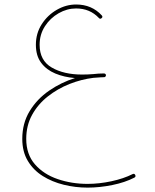

<svg xmlns="http://www.w3.org/2000/svg" viewBox="-20 -563 689 854"><path d="M79.1 54.7Q79.1 -15.1 112.1 -69.1Q145 -123 198.7 -159.9Q252.4 -196.8 313.5 -215.8Q265.1 -219.7 225.8 -236.1Q186.5 -252.4 163.1 -283.7Q139.6 -314.9 139.6 -363.8Q139.6 -415 165.8 -455.6Q191.9 -496.1 232.9 -519.5Q273.9 -543 318.4 -543Q388.2 -543 432.6 -494.6Q438.5 -487.8 432.1 -482.4Q425.3 -476.6 419.9 -482.9Q379.9 -525.4 318.4 -525.4Q278.3 -525.4 241 -504.2Q203.6 -482.9 179.9 -446.3Q156.2 -409.7 156.2 -363.8Q156.2 -293.9 210 -262.7Q263.7 -231.4 345.2 -231.4Q357.4 -231.4 369.9 -231.9Q382.3 -232.4 394.5 -233.4Q418.9 -236.3 441.9 -236.3H442.4Q444.8 -236.3 446.8 -235.4Q446.8 -235.4 447.3 -234.9Q447.8 -234.9 448.2 -234.4Q451.2 -232.4 451.2 -228.5V-228Q451.2 -224.6 448.7 -222.2Q448.2 -221.7 447.8 -221.7Q447.8 -221.7 447.8 -221.2Q445.8 -219.7 442.9 -219.7Q435.1 -219.2 426.5 -219Q418 -218.8 409.7 -217.8Q400.9 -217.3 395.5 -216.8Q342.3 -210.4 289.3 -189.5Q236.3 -168.5 192.6 -134Q148.9 -99.6 122.8 -52.2Q96.7 -4.9 96.7 54.7Q96.7 123.5 135.5 168Q174.3 212.4 236.6 233.6Q298.8 254.9 369.6 254.9Q420.9 254.9 475.6 243.2Q530.3 231.4 569.8 211.4Q577.6 207.5 581.5 215.3Q585.4 223.1 577.6 227.1Q536.1 248.5 479.7 260Q423.3 271.5 369.6 271.5Q315.4 271.5 263.7 258.8Q211.9 246.1 170.2 220Q128.4 193.8 103.8 152.8Q79.1 111.8 79.1 54.7Z"/></svg>

Font: Mikhak-FD Thin
Style: Regular
Weight: 100
Designer: Amin Abedi
Version: Version 3.2